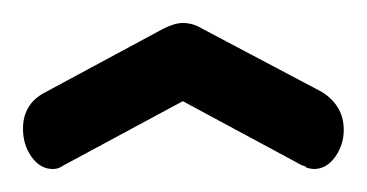

<svg xmlns="http://www.w3.org/2000/svg" viewBox="-20 -729 319 167"><path d="M139 -641 35 -585Q31 -582 26 -582Q15 -582 7.5 -592.5Q0 -603 0 -617Q0 -638 18 -648L122 -704Q132 -709 139 -709Q148 -709 156 -704L260 -649Q279 -637 279 -616Q279 -603 271.5 -592.5Q264 -582 253 -582Q251 -582 247 -583Q245 -585 243 -585Z"/></svg>

Font: Dosis
Style: SemiBold
Weight: 600
Designer: Edgar Tolentino, Pablo Impallari, Igino Marini
Foundry: Edgar Tolentino, Pablo Impallari, Igino Marini
Version: Version 1.007